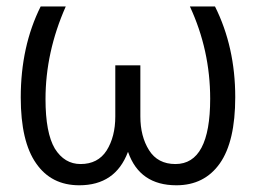

<svg xmlns="http://www.w3.org/2000/svg" viewBox="-20 -545 777 583"><path d="M43 -249Q43 -404.3 103.5 -525.4Q128.9 -525.4 179.7 -525.4Q118.2 -386.7 118.2 -244.1Q118.2 -141.6 146.5 -93.8Q175.8 -46.9 224.6 -46.9Q277.3 -46.9 303.7 -87.9Q330.1 -129.9 330.1 -191.4Q330.1 -243.2 330.1 -346.7Q348.6 -346.7 406.2 -346.7Q406.2 -307.6 406.2 -191.4Q406.2 -130.9 432.6 -88.9Q459 -46.9 512.7 -46.9Q618.2 -46.9 618.2 -245.1Q618.2 -392.6 556.6 -525.4Q582 -525.4 632.8 -525.4Q694.3 -402.3 694.3 -250Q694.3 -115.2 647.5 -48.8Q600.6 17.6 515.6 17.6Q404.3 17.6 369.1 -83Q369.1 -83 368.2 -83Q330.1 17.6 220.7 17.6Q135.7 17.6 89.8 -48.8Q43 -115.2 43 -249Z"/></svg>

Font: Gothic A1
Style: Regular
Weight: 400
Designer: HanYang I&C Co.,Ltd.
Version: Version 2.50